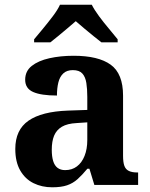

<svg xmlns="http://www.w3.org/2000/svg" viewBox="-20 -786 639 816"><path d="M202 10Q158 10 122.5 -7.5Q87 -25 66 -61.4Q45 -97.7 45 -153Q45 -234 101 -273Q157 -312 269 -316L351 -318.8V-374Q351 -407.6 347 -433.3Q343 -459 330 -473.5Q317 -488 289.5 -488Q264 -488 249 -474Q234 -460 228 -435.5Q222 -411 222 -380Q155 -380 121 -395Q87 -410 87 -447Q87 -483.8 115 -505.9Q143 -528 189.9 -538.5Q236.8 -549 292.8 -549Q398 -549 450.5 -511Q503 -473 503 -379.4V-124.1Q503 -96.6 508.5 -81.3Q514 -66 527.7 -59.5Q541.4 -53 563 -53H567V0H381L360 -69H351.4Q329 -42 309.5 -24.5Q290 -7 265 1.5Q240 10 202 10ZM256.8 -63Q286 -63 306.8 -78.7Q327.7 -94.3 339.3 -123.3Q351 -152.3 351 -191V-266L306 -263Q266 -261 242.9 -247.3Q219.9 -233.5 209.9 -209.3Q200 -185.1 200 -149.4Q200 -121 206 -101.5Q212 -82 224.8 -72.5Q237.6 -63 256.8 -63ZM125 -619Q141 -638 162.5 -664Q184 -690 204.5 -717Q225 -744 235 -766H370Q381 -744 401 -717Q421 -690 443 -664Q465 -638 480 -619V-606H411Q397 -617 377 -633Q357 -649 337 -666Q317 -683 302 -696Q287 -683 267 -666Q247 -649 227.5 -633Q208 -617 194 -606H125Z"/></svg>

Font: Noto Serif Tamil
Style: Regular
Weight: 400
Designer: Indian Type Foundry, Tom Grace, and the Monotype Design Team
Foundry: Monotype Imaging Inc.
Version: Version 2.003